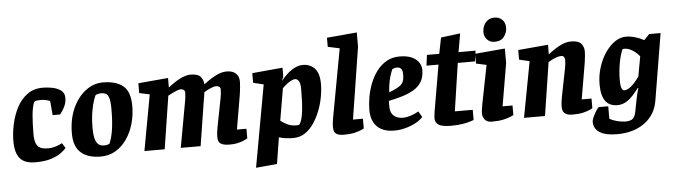

<svg xmlns="http://www.w3.org/2000/svg" viewBox="-53 -955 4806 1368"><g transform="rotate(-5 2350.5 -271.0)"><path d="M167 12Q90 12 56.5 -28Q23 -68 23 -151Q23 -209 36.5 -272Q50 -335 78.5 -390Q107 -445 153 -479Q199 -513 265 -513Q297 -513 333 -506Q369 -499 394 -480.5Q419 -462 419 -427Q419 -397 408 -372Q397 -347 385.5 -331Q374 -315 371 -312H318L309 -414Q305 -416 286 -421.5Q267 -427 244 -427Q228 -427 215.5 -425Q203 -423 195 -418Q188 -400 183 -377Q178 -354 175.5 -325.5Q173 -297 171.5 -263Q170 -229 170 -190Q170 -142 182 -118Q194 -94 215.5 -86.5Q237 -79 266 -79Q290 -79 311 -85Q332 -91 347 -97.5Q362 -104 367 -107L389 -71Q380 -59 354 -39Q328 -19 282.5 -3.5Q237 12 167 12Z M633 12Q544 12 493.5 -31.5Q443 -75 443 -169Q443 -270 477.5 -347.5Q512 -425 569.5 -469Q627 -513 695 -513Q787 -513 838 -472Q889 -431 889 -327Q889 -263 872 -202.5Q855 -142 822 -93.5Q789 -45 741.5 -16.5Q694 12 633 12ZM663 -65Q680 -65 688.5 -67.5Q697 -70 704 -74Q712 -94 718.5 -117Q725 -140 729.5 -169Q734 -198 736.5 -234.5Q739 -271 739 -317Q739 -374 730.5 -399.5Q722 -425 707.5 -431Q693 -437 674 -437Q663 -437 650.5 -433.5Q638 -430 635 -427Q631 -421 620.5 -390.5Q610 -360 601.5 -309.5Q593 -259 593 -191Q593 -153 599.5 -124.5Q606 -96 621 -80.5Q636 -65 663 -65Z M1559 7Q1516 7 1498 -3.5Q1480 -14 1476.5 -28Q1473 -42 1473 -54Q1473 -74 1476 -94Q1479 -114 1481 -126L1521 -331Q1523 -341 1525 -357Q1527 -373 1527 -389Q1527 -403 1518 -409.5Q1509 -416 1496 -416Q1486 -416 1469 -410Q1452 -404 1436 -396Q1420 -388 1409 -381Q1407 -365 1405 -351Q1403 -337 1401 -329L1349 0H1207L1267 -331Q1269 -341 1271 -358Q1273 -375 1273 -389Q1273 -403 1264 -409.5Q1255 -416 1243 -416Q1233 -416 1216 -409.5Q1199 -403 1181 -394Q1163 -385 1151 -378L1092 0H947L1020 -399L946 -415V-485L1160 -504V-436Q1217 -480 1255 -497Q1293 -514 1321 -514Q1374 -514 1393.5 -491Q1413 -468 1414 -436Q1441 -457 1464 -471.5Q1487 -486 1507 -495.5Q1527 -505 1544.5 -509.5Q1562 -514 1578 -514Q1624 -514 1646 -492Q1668 -470 1668 -434Q1668 -419 1666 -398Q1664 -377 1661.5 -358Q1659 -339 1657 -329L1617 -95H1685V-26Q1677 -21 1659 -13Q1641 -5 1615.5 1Q1590 7 1559 7Z M1729 188 1835 -399 1761 -417V-486L1979 -506V-455Q1979 -444 1976.5 -435Q1974 -426 1967 -418L1969 -415Q1989 -439 2008.5 -457.5Q2028 -476 2047.5 -488Q2067 -500 2086 -506.5Q2105 -513 2125 -513Q2175 -513 2208.5 -479Q2242 -445 2242 -363Q2242 -326 2233.5 -278Q2225 -230 2207 -181.5Q2189 -133 2161.5 -91.5Q2134 -50 2097 -25Q2060 0 2012 0Q1984 0 1958.5 -3.5Q1933 -7 1910 -14L1880 174ZM2043 -88Q2051 -88 2056 -89Q2061 -90 2064 -92Q2075 -108 2081.5 -133.5Q2088 -159 2091.5 -191Q2095 -223 2096.5 -260.5Q2098 -298 2098 -338Q2098 -386 2086.5 -401.5Q2075 -417 2061 -417Q2049 -417 2034 -409.5Q2019 -402 2002.5 -389.5Q1986 -377 1969 -360L1930 -131Q1954 -112 1981 -100Q2008 -88 2043 -88Z M2376 8Q2339 8 2323 -2Q2307 -12 2303.5 -26.5Q2300 -41 2300 -52Q2300 -75 2303 -94Q2306 -113 2308 -125L2397 -608L2313 -626V-691L2528 -710V-608L2447 -94H2518V-24Q2515 -22 2497 -14Q2479 -6 2448.5 1Q2418 8 2376 8Z M2734 10Q2680 10 2643.5 -9Q2607 -28 2588 -64Q2569 -100 2569 -151Q2569 -194 2577.5 -243Q2586 -292 2604.5 -340Q2623 -388 2652.5 -427Q2682 -466 2722.5 -489.5Q2763 -513 2817 -513Q2868 -513 2902 -498Q2936 -483 2953 -458Q2970 -433 2970 -403Q2970 -354 2950 -320Q2930 -286 2894 -264.5Q2858 -243 2812 -229Q2766 -215 2713 -204V-162Q2713 -132 2725 -113Q2737 -94 2757.5 -85Q2778 -76 2803 -76Q2829 -76 2858.5 -85.5Q2888 -95 2916 -111L2940 -69Q2919 -46 2884.5 -28Q2850 -10 2810.5 0Q2771 10 2734 10ZM2721 -265Q2759 -279 2781.5 -291.5Q2804 -304 2814.5 -317.5Q2825 -331 2828 -347.5Q2831 -364 2831 -386Q2831 -407 2825 -417.5Q2819 -428 2810.5 -432Q2802 -436 2792 -436Q2781 -436 2771.5 -433Q2762 -430 2758 -428Q2756 -424 2748 -404Q2740 -384 2732 -349Q2724 -314 2721 -265Z M3139 11Q3078 11 3052 -4.5Q3026 -20 3026 -54Q3026 -62 3028 -75.5Q3030 -89 3031 -99L3088 -431H3002L3012 -507H3100L3123 -622L3261 -639L3238 -507H3360L3349 -431H3226L3175 -89H3303V-16Q3300 -15 3279.5 -8Q3259 -1 3223.5 5Q3188 11 3139 11Z M3433 7Q3395 7 3380.5 -14.5Q3366 -36 3366 -54Q3366 -72 3369.5 -93Q3373 -114 3375 -126L3429 -399L3355 -415V-485L3569 -504V-400L3517 -95H3588V-26Q3585 -24 3566.5 -16Q3548 -8 3515 -0.5Q3482 7 3433 7ZM3502 -558Q3468 -558 3447.5 -580Q3427 -602 3427 -634Q3427 -657 3436.5 -679Q3446 -701 3465.5 -715.5Q3485 -730 3515 -730Q3547 -730 3569 -709Q3591 -688 3591 -651Q3591 -617 3569 -587.5Q3547 -558 3502 -558Z M4013 7Q3976 7 3960 -3.5Q3944 -14 3940 -28Q3936 -42 3936 -54Q3936 -74 3939 -94Q3942 -114 3944 -126L3984 -328Q3987 -342 3988.5 -356Q3990 -370 3990 -387Q3990 -399 3983.5 -407.5Q3977 -416 3966 -416Q3948 -416 3927.5 -408.5Q3907 -401 3891.5 -392.5Q3876 -384 3871 -380L3812 0H3662L3737 -399L3663 -416V-485L3878 -504L3877 -436H3878Q3904 -456 3926.5 -470.5Q3949 -485 3968.5 -494.5Q3988 -504 4006.5 -508.5Q4025 -513 4043 -513Q4096 -513 4115.5 -489.5Q4135 -466 4135 -433Q4135 -422 4133 -402Q4131 -382 4128.5 -363.5Q4126 -345 4124 -335L4083 -95H4153V-26Q4151 -24 4134 -16Q4117 -8 4086.5 -0.5Q4056 7 4013 7Z M4313 174Q4232 174 4189.5 147.5Q4147 121 4147 71Q4147 61 4154 43.5Q4161 26 4171 8.5Q4181 -9 4190 -20.5Q4199 -32 4203 -30H4267V59Q4288 72 4320 80.5Q4352 89 4380 89Q4416 89 4432.5 75Q4449 61 4456 23Q4466 -31 4472.5 -62.5Q4479 -94 4483.5 -111Q4488 -128 4492 -139L4488 -142Q4443 -81 4408 -56.5Q4373 -32 4334 -32Q4276 -32 4247.5 -71.5Q4219 -111 4219 -190Q4219 -252 4237 -310Q4255 -368 4286 -414Q4317 -460 4355.5 -486.5Q4394 -513 4436 -513Q4465 -513 4498 -504Q4531 -495 4564 -477L4602 -517H4684L4605 -41Q4589 59 4510.5 116.5Q4432 174 4313 174ZM4391 -133Q4413 -133 4440.5 -155.5Q4468 -178 4499 -222L4525 -365Q4497 -398 4469 -413Q4441 -428 4422 -428Q4413 -428 4409.5 -427.5Q4406 -427 4403 -425Q4395 -406 4388 -382Q4381 -358 4376 -330.5Q4371 -303 4368 -272.5Q4365 -242 4365 -210Q4365 -165 4372.5 -149Q4380 -133 4391 -133Z"/></g></svg>

Font: Faustina Light ExtraBold
Style: Italic
Weight: 800
Italic angle: -8°
Version: Version 1.200